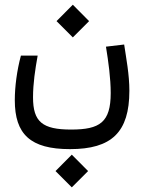

<svg xmlns="http://www.w3.org/2000/svg" viewBox="-20 -473 626 829"><path d="M282.2 170.9C461.9 170.9 538.6 98.1 538.6 -81.1C538.6 -151.4 524.9 -221.2 516.1 -280.8L437.5 -271.5C448.2 -205.6 458 -134.8 458 -71.3C458 55.2 411.1 86.4 287.1 86.4C162.6 86.4 122.6 52.7 122.6 -52.7C122.6 -112.8 131.8 -172.4 142.6 -232.9H70.3C53.2 -169.4 43.9 -99.1 43.9 -40.5C43.9 106.4 110.8 170.9 282.2 170.9ZM290 335.9 360.4 265.6 290 194.8 219.7 265.6ZM294.4 -311.5 364.7 -381.8 294.4 -452.6 224.1 -381.8Z"/></svg>

Font: Cascadia Mono PL SemiLight
Style: Regular
Weight: 350
Monospace: yes
Designer: Aaron Bell
Foundry: Saja Typeworks
Version: Version 2404.023